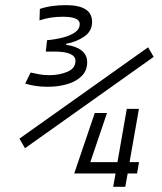

<svg xmlns="http://www.w3.org/2000/svg" viewBox="-20 -723 626 743"><path d="M418 0 427.2 -51.8H266.6L267.6 -52.7L346.7 -285.6H394L329.6 -95.7H434.6L470.7 -301.8H517.6L481.4 -95.7H518.1L510.3 -51.8H474.1L464.8 0ZM164.6 -387.2Q138.2 -387.2 116.5 -390.6Q94.7 -394 77.6 -399.9L98.6 -442.4Q111.8 -439.5 129.9 -435.8Q147.9 -432.1 170.9 -432.1Q210 -432.1 241 -445.3Q272 -458.5 272 -487.3Q272 -523.4 190.4 -523.4H157.2L162.1 -567.4Q193.8 -570.3 222.9 -577.6Q252 -585 270.3 -597.9Q288.6 -610.8 288.6 -630.4Q288.6 -658.2 222.7 -658.2Q173.8 -658.2 132.8 -644L134.3 -688.5Q157.2 -696.3 182.6 -699.7Q208 -703.1 235.4 -703.1Q336.4 -703.1 336.4 -638.2Q336.4 -602.1 305.7 -581.3Q274.9 -560.5 236.8 -553.7L235.8 -549.3Q273.4 -544.9 295.4 -527.8Q317.4 -510.7 317.4 -482.4Q317.4 -449.7 295.9 -428.5Q274.4 -407.2 239.7 -397.2Q205.1 -387.2 164.6 -387.2ZM76.7 -149.4 55.2 -186.5 553.2 -540 574.7 -502.9Z"/></svg>

Font: Cascadia Mono PL ExtraLight
Style: Italic
Weight: 200
Italic angle: -10°
Monospace: yes
Designer: Aaron Bell
Foundry: Saja Typeworks
Version: Version 2404.023; ttfautohint (v1.8.4)